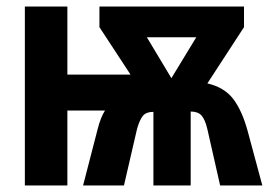

<svg xmlns="http://www.w3.org/2000/svg" viewBox="-20 -567 827 587"><path d="M726 -547V-484L614 -312Q666 -300 693 -264.5Q720 -229 737 -167L782 0H653L614 -172Q607 -202 596 -214Q585 -226 563 -226V0H449V-225Q427 -225 417 -213Q407 -201 399 -173L359 0H234L279 -174Q288 -209 301 -229H186V0H56V-547H186V-339H379L284 -484V-547ZM580 -453H429L504 -328Z"/></svg>

Font: Noto Sans ExtraCondensed
Style: Bold
Weight: 700
Width: 2
Designer: Monotype Design Team
Foundry: Monotype Imaging Inc.
Version: Version 2.013; ttfautohint (v1.8.4.7-5d5b)